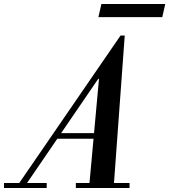

<svg xmlns="http://www.w3.org/2000/svg" viewBox="-111 -942 848 962"><path d="M-18 -20 493 -764 384 -551 21 -20ZM-91 0V-25H123V0ZM269 0V-25H538V0ZM165 -247V-275H434V-247ZM336 -10 385 -547H381L493 -764H514L459 -10ZM382 -856 397 -922H717L702 -856Z"/></svg>

Font: Libre Bodoni
Style: Italic
Weight: 400
Italic angle: -13°
Designer: Pablo Impallari, Rodrigo Fuenzalida
Foundry: Impallari Type
Version: Version 2.005;gftools[0.9.23]